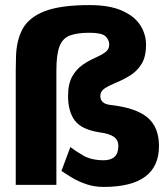

<svg xmlns="http://www.w3.org/2000/svg" viewBox="-20 -728 658 756"><path d="M222 -55 257 -149Q276 -134 308 -115.5Q340 -97 388 -97Q446 -97 446 -153Q446 -177 428 -189.5Q410 -202 371 -207Q301 -218 274.5 -253.5Q248 -289 248 -350Q248 -398 264.5 -427Q281 -456 305 -472.5Q329 -489 353 -499.5Q377 -510 393.5 -521.5Q410 -533 410 -552Q410 -571 395.5 -585Q381 -599 332 -599Q285 -599 256 -588.5Q227 -578 214.5 -546Q202 -514 202 -450V0H42V-450L43 -502Q44 -568 69 -614Q94 -660 156.5 -684Q219 -708 332 -708Q411 -708 460.5 -686Q510 -664 532.5 -628.5Q555 -593 555 -552Q555 -504 537 -475.5Q519 -447 492 -430.5Q465 -414 438 -403Q411 -392 393 -380.5Q375 -369 375 -350Q375 -320 413 -315Q514 -304 560 -266Q606 -228 606 -153Q606 8 388 8Q351 8 319 -3Q287 -14 262.5 -29Q238 -44 222 -55Z"/></svg>

Font: Epunda Sans ExtraBold
Style: Regular
Weight: 800
Designer: Simon Atzbach
Foundry: typofactur
Version: Version 2.204; ttfautohint (v1.8.4.7-5d5b)